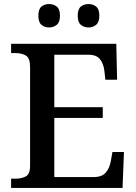

<svg xmlns="http://www.w3.org/2000/svg" viewBox="-20 -931 673 951"><path d="M35 0V-46H57Q86 -46 107.5 -57Q129 -68 129 -110V-599Q129 -644 108 -656Q87 -668 57 -668H35V-714H556L560 -536H502L497 -580Q493 -615 475.5 -637.5Q458 -660 417 -660H249V-400H489V-347H249V-54H445Q486 -54 505 -77.5Q524 -101 529 -134L537 -178H594L587 0ZM419 -795Q396 -795 380.5 -808Q365 -821 365 -853Q365 -886 380.5 -898.5Q396 -911 419 -911Q440 -911 456 -898.5Q472 -886 472 -853Q472 -821 456 -808Q440 -795 419 -795ZM223 -795Q201 -795 185.5 -808Q170 -821 170 -853Q170 -886 185.5 -898.5Q201 -911 223 -911Q245 -911 261 -898.5Q277 -886 277 -853Q277 -821 261 -808Q245 -795 223 -795Z"/></svg>

Font: Noto Naskh Arabic Medium
Style: Regular
Weight: 500
Designer: Monotype Design Team, David Williams, Mohamad Dakak and Nizar Qandah
Foundry: Monotype Imaging Inc.
Version: Version 2.016